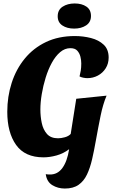

<svg xmlns="http://www.w3.org/2000/svg" viewBox="-20 -888 654 1108"><path d="M231 20Q124 20 73 -51.5Q22 -123 22 -243Q22 -331 47.5 -410Q73 -489 123 -550Q173 -611 245.5 -645.5Q318 -680 412 -680Q460 -680 505 -668.5Q550 -657 578.5 -630Q607 -603 607 -556Q607 -521 590 -494Q573 -467 545 -452Q517 -437 484 -437Q474 -437 461 -439.5Q448 -442 439 -447Q443 -462 446 -480Q449 -498 449 -522Q449 -541 444 -561Q439 -581 426 -595.5Q413 -610 386 -610Q354 -610 327 -587Q300 -564 279 -525.5Q258 -487 243.5 -440Q229 -393 221 -345Q213 -297 213 -256Q213 -216 221 -178Q229 -140 251 -115Q273 -90 315 -90Q333 -90 354.5 -96Q376 -102 388 -115L420 -318L595 -336Q574 -286 560.5 -220Q547 -154 533 -76Q523 -19 511.5 31Q500 81 482 119Q464 157 433.5 178.5Q403 200 354 200Q314 200 282 180.5Q250 161 244 117Q254 119 267 119Q312 120 340 81.5Q368 43 379 -27Q346 -2 306.5 9Q267 20 231 20ZM408 -723Q367 -723 340 -741Q313 -759 313 -794Q313 -831 341.5 -849.5Q370 -868 411 -868Q452 -868 478.5 -850Q505 -832 505 -796Q505 -760 477 -741.5Q449 -723 408 -723Z"/></svg>

Font: Sansita Swashed
Style: Bold
Weight: 700
Designer: Pablo Cosgaya
Foundry: Omnibus-Type
Version: Version 1.003; ttfautohint (v1.8.3)